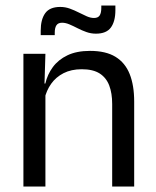

<svg xmlns="http://www.w3.org/2000/svg" viewBox="-20 -686 573 706"><path d="M473.4 0H392.5V-303.7Q392.5 -343 381.7 -371.5Q371 -399.9 346.7 -415.7Q322.3 -431.4 280.6 -431.4Q242.1 -431.4 213.8 -417Q185.5 -402.5 168 -377.8Q150.5 -353 143.5 -321.5L129 -378.9H146.7Q154.3 -412.1 174.3 -439.3Q194.3 -466.5 228.1 -482.7Q261.9 -498.9 311 -498.9Q369.2 -498.9 404.7 -477.1Q440.3 -455.2 456.8 -413.8Q473.4 -372.3 473.4 -312.6ZM147 0H66.1V-488.2H147L143.4 -371.1L147 -366.3ZM332.7 -562.2Q314.6 -562.2 297.7 -568.2Q280.8 -574.2 265.1 -582.3Q249.4 -590.4 235.2 -596.4Q221 -602.4 208.3 -602.4Q193.8 -602.4 187.6 -593.2Q181.3 -584.1 181.3 -565.4V-556.9H129.7V-573.3Q129.7 -614.4 146.2 -637.4Q162.7 -660.5 201.6 -660.5Q220 -660.5 236.9 -654.3Q253.8 -648.1 269.3 -640.2Q284.8 -632.3 298.9 -626.1Q313 -619.9 325.6 -619.9Q340.5 -619.9 346.5 -629.2Q352.5 -638.5 352.5 -657.3V-665.7H404.3V-648.8Q404.3 -607.4 387.7 -584.8Q371.2 -562.2 332.7 -562.2Z"/></svg>

Font: Anek Malayalam Medium
Style: Regular
Weight: 500
Designer: Maithili Shingre (Malayalam) & Yesha Goshar (Latin)
Foundry: Ek Type
Version: Version 1.003